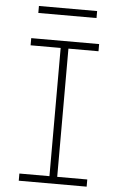

<svg xmlns="http://www.w3.org/2000/svg" viewBox="-60 -945 620 986"><g transform="rotate(5 250.0 -451.5)"><path d="M75 0V-37H230V-698H75V-735H425V-698H270V-37H425V0ZM100 -867V-903H400V-867Z"/></g></svg>

Font: Iosevka SS18 Extralight
Style: Regular
Weight: 200
Monospace: yes
Designer: Belleve Invis
Foundry: Belleve Invis
Version: Version 25.1.1; ttfautohint (v1.8.4)